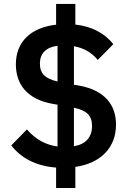

<svg xmlns="http://www.w3.org/2000/svg" viewBox="-20 -831 640 964"><path d="M261.7 10.3V112.9H358.3V7.1C489.3 -12.1 562.5 -93 562.5 -204.9C562.5 -303.6 507.1 -377.5 376.8 -401.3L351.2 -405.5V-598.7C401.3 -590.2 440 -567.1 470.9 -530.2L549 -609.4C505.7 -662.6 444.2 -698.2 358.3 -707.7V-811.1H261.7V-707C133.5 -692.5 59.7 -620 59.7 -508.2C59.7 -409.4 114.3 -332.4 245.7 -309.3L268.8 -305.4V-95.5C209.5 -103.3 159.1 -131 115.1 -181.1L36.6 -100.9C84.2 -39.4 158.7 2.8 261.7 10.3ZM180.4 -511.4C180.4 -562.5 209.9 -593 268.8 -601.2V-421.9C206.3 -436.4 180.4 -461.6 180.4 -511.4ZM351.2 -96.6V-290.1C414.8 -276.6 442.1 -251.8 442.1 -198.2C442.1 -142.8 411.2 -106.9 351.2 -96.6Z"/></svg>

Font: Margiela Mono SemiBold
Style: Regular
Weight: 600
Designer: Mike Abbink, Paul van der Laan, Pieter van Rosmalen
Foundry: Bold Monday
Version: Version 2.003 2021